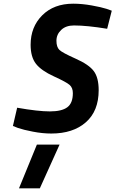

<svg xmlns="http://www.w3.org/2000/svg" viewBox="-20 -712 626 1041"><path d="M180 72H303L196 309H83ZM381 -574Q337 -574 311.5 -549.5Q286 -525 286 -491Q286 -457 302 -441.5Q318 -426 390 -394Q462 -362 488.5 -326.5Q515 -291 515 -223Q515 -110 445.5 -49Q376 12 258 12Q211 12 159 2Q107 -8 78 -18L50 -29L73 -128Q186 -108 250.5 -108Q315 -108 345 -130.5Q375 -153 375 -207Q375 -236 357.5 -251.5Q340 -267 272 -298Q204 -329 175 -366Q146 -403 146 -469Q146 -566 209 -629Q272 -692 377 -692Q425 -692 477.5 -682.5Q530 -673 558 -664L586 -654L561 -556Q451 -574 381 -574Z"/></svg>

Font: Titillium Web
Style: Bold Italic
Weight: 700
Italic angle: -13°
Version: Version 1.002;PS 57.000;hotconv 1.0.70;makeotf.lib2.5.55311